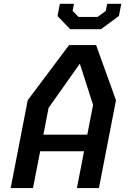

<svg xmlns="http://www.w3.org/2000/svg" viewBox="-20 -960 660 980"><path d="M34.5 0H148.5L185 -188H409L372.5 0H485L572 -448.5L470.5 -730H332.5L121.5 -448.5ZM201.5 -272.5 228 -409.5 387.5 -635 455 -424.5 425.5 -272.5ZM273.5 -878 338.5 -811H495.5L587 -878.5L599 -940.5H527L520 -904.5L478 -873.5H381L350.5 -904.5L357.5 -940.5H285.5Z"/></svg>

Font: Monaspace Krypton Medium
Style: Italic
Weight: 500
Italic angle: -11°
Designer: Riley Cran & the Lettermatic Team
Foundry: Lettermatic
Version: Version 1.101 (Monaspace Krypton)